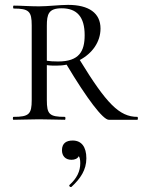

<svg xmlns="http://www.w3.org/2000/svg" viewBox="-20 -491 585 787"><path d="M543 -12C469 -12 416 -67 307 -245C358 -272 392 -319 392 -374C392 -437 345 -471 259 -471C225 -471 176 -465 140 -465C103 -465 65 -468 36 -468C33 -468 33 -456 36 -456C99 -456 110 -444 110 -387V-81C110 -23 99 -12 35 -12C32 -12 32 0 35 0C64 0 103 -2 140 -2C182 -2 217 0 246 0C249 0 249 -12 246 -12C182 -12 172 -23 172 -81V-224C185 -222 199 -222 211 -222C225 -222 239 -223 253 -226C336 -87 402 0 426 0H543C546 0 546 -12 543 -12ZM172 -242V-385C172 -433 179 -457 233 -457C296 -457 327 -421 327 -347C327 -281 305 -239 218 -239C198 -239 184 -240 172 -242ZM278 85C253 85 234 95 234 125C234 148 248 164 273 164C287 164 298 159 303 149C307 155 309 164 309 178C309 211 295 240 265 267C261 271 268 278 273 275C310 241 334 205 334 158C334 111 314 85 278 85Z"/></svg>

Font: Cormorant SC
Style: Regular
Weight: 400
Designer: Christian Thalmann (Catharsis Fonts)
Version: Version 1.000;PS 001.000;hotconv 1.0.70;makeotf.lib2.5.58329